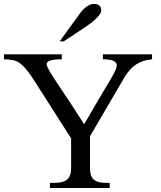

<svg xmlns="http://www.w3.org/2000/svg" viewBox="-22 -945 807 965"><path d="M486.8 -891.1Q486.3 -878.4 467.3 -857.9Q448.2 -837.4 413.1 -813.5Q385.3 -794.9 355.5 -775.1Q325.7 -755.4 297.9 -736.8H277.8L379.9 -877.9Q397 -900.4 414.8 -912.8Q432.6 -925.3 449.7 -925.3Q486.8 -925.3 486.8 -891.1ZM742.2 -647Q718.3 -645 698.5 -638.4Q678.7 -631.8 662.4 -621.3Q646 -610.8 632.6 -595.9Q619.1 -581.1 606.9 -562Q601.6 -552.7 587.4 -528.8Q573.2 -504.9 555.2 -473.9Q537.1 -442.9 516.8 -408.2Q496.6 -373.5 479 -343.3Q461.4 -313 448 -290.3Q434.6 -267.6 430.2 -260.3V-102.1Q430.2 -81.5 434.3 -66.9Q438.5 -52.2 448.5 -43.2Q458.5 -34.2 474.6 -30Q490.7 -25.9 514.2 -25.9H529.3V0H229V-25.9H252Q295.9 -25.9 315.7 -43Q335.4 -60.1 335.4 -100.1V-249.5Q334 -251.5 325.4 -265.1Q316.9 -278.8 303.5 -299.8Q290 -320.8 273.2 -346.9Q256.3 -373 239.3 -400.1Q222.2 -427.2 205.6 -453.1Q189 -479 176 -499.3Q163.1 -519.5 154.8 -532.5Q146.5 -545.4 146 -546.4Q118.7 -588.4 97.4 -610.1Q76.2 -631.8 58.6 -638.2Q47.4 -642.1 32.5 -644.3Q17.6 -646.5 -2 -647V-671.9H288.6V-647Q212.4 -647 212.4 -622.6Q212.4 -614.3 222.9 -595.2Q233.4 -576.2 248.3 -553Q263.2 -529.8 279.8 -505.4Q296.4 -481 308.6 -462.4Q310.5 -459.5 317.6 -448.7Q324.7 -438 334.5 -423.3Q344.2 -408.7 355 -392.1Q365.7 -375.5 375.2 -360.6Q384.8 -345.7 391.8 -334.7Q398.9 -323.7 400.9 -320.8Q403.3 -324.7 414.8 -344.2Q426.3 -363.8 442.1 -391.1Q458 -418.5 476.3 -449.5Q494.6 -480.5 510.5 -507.1Q526.4 -533.7 537.1 -552Q547.9 -570.3 548.8 -572.8Q556.2 -586.9 560.5 -597.4Q564.9 -607.9 564.9 -616.2Q564.9 -631.3 548.1 -639.2Q531.2 -647 495.1 -647V-671.9H742.2Z"/></svg>

Font: HM XNiloofar
Style: Regular
Weight: 400
Designer: Hossein Movahhedian
Version: Version 2.8, 2015